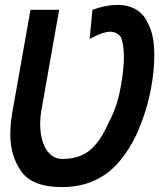

<svg xmlns="http://www.w3.org/2000/svg" viewBox="-20 -765 650 784"><path d="M22 -217Q22 -256.5 30 -304.5L104.5 -725H221.5L148.5 -311.5Q144 -285.5 144 -259Q144 -220 154 -187.5Q164 -155 184.5 -135.5Q205 -116 235 -116Q279 -116 312.2 -130.2Q345.5 -144.5 372.5 -177Q399.5 -209.5 423.5 -264Q442 -298.5 454 -334.2Q466 -370 474.5 -419Q486 -484 486 -532.5Q486 -583 473.5 -614Q456.5 -635.5 430 -635.5Q400.5 -635.5 346 -606L357.5 -725Q413 -745 459 -745Q505 -745 537.2 -725.2Q569.5 -705.5 585 -667.5Q610 -623 610 -538.5Q610 -476.5 598 -412Q589 -360.5 574 -312.5Q559 -264.5 535.5 -211.5Q480.5 -100.5 407 -50.8Q333.5 -1 233 -1Q113.5 -1 67.8 -64Q22 -127 22 -217Z"/></svg>

Font: JuliaMono Black
Style: Italic
Weight: 900
Italic angle: -9°
Monospace: yes
Designer: cormullion
Foundry: corm
Version: Version 0.057; ttfautohint (v1.8.4)